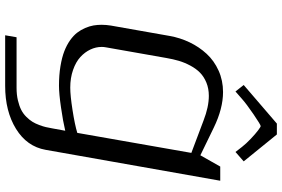

<svg xmlns="http://www.w3.org/2000/svg" viewBox="-186 -646 1040 707"><g transform="rotate(90 333.5 -292.0)"><path d="M468.8 -57.1 542.5 -477.1 423.3 -522Q373 -541.5 332.5 -541.5Q305.7 -541.5 283.7 -532.5Q261.7 -523.4 247.1 -509Q232.4 -494.6 221.2 -473.6Q210 -452.6 203.6 -431.4Q197.3 -410.2 192.9 -384.3L153.8 -162.6Q152.3 -154.8 152.3 -147Q152.3 -125.5 161.9 -105.2Q171.4 -85 189.5 -68.4Q207.5 -51.8 237.1 -41.5Q266.6 -31.2 302.2 -31.2Q331.5 -31.2 385 -39.6Q438.5 -47.9 468.8 -57.1ZM645 -583.5 531.2 59.6Q519 128.4 454.1 168.5Q389.2 208.5 295.9 208.5H109.4L116.7 166.5H303.2Q328.1 166.5 348.9 161.6Q369.6 156.7 384 149.4Q398.4 142.1 409.9 130.4Q421.4 118.7 428 107.9Q434.6 97.2 439.9 82.8Q445.3 68.4 447.5 58.6Q449.7 48.8 452.1 35.6L460.9 -12.7Q425.8 -4.4 375 2.9Q324.2 10.3 294.9 10.3Q255.9 10.3 223.4 4.9Q190.9 -0.5 168.2 -9.3Q145.5 -18.1 127.9 -30.5Q110.4 -43 99.9 -56.6Q89.4 -70.3 82.5 -86.4Q75.7 -102.5 73.2 -116.9Q70.8 -131.3 70.8 -146.5Q70.8 -163.6 73.7 -181.2L111.8 -397Q118.7 -436 135.5 -470.9Q152.3 -505.9 177.7 -533.4Q203.1 -561 239.5 -577.4Q275.9 -593.8 318.4 -593.8Q379.4 -593.8 449.7 -559.6L551.3 -510.3L592.8 -583.5ZM474.6 -792 573.7 -669.9 539.1 -639.6 520.5 -663.6Q508.3 -679.2 490.5 -696Q472.7 -712.9 459.7 -722.7Q446.8 -732.4 443.8 -732.4Q439 -732.4 400.4 -706.1Q361.8 -679.7 343.8 -663.6L316.4 -639.6L292.5 -669.9L434.6 -792Z"/></g></svg>

Font: Resagnicto
Style: Italic
Weight: 500
Italic angle: -10°
Version: Version 0.999